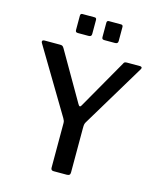

<svg xmlns="http://www.w3.org/2000/svg" viewBox="-136 -1052 966 1150"><g transform="rotate(15 347.0 -477.0)"><path d="M654 -726 417 -332Q413 -325 411.5 -318Q410 -311 410 -293V-20Q410 -9 405 -4.5Q400 0 388 0H307Q290 0 290 -17V-292Q290 -302 288 -307.5Q286 -313 281 -322L41 -723Q38 -728 38 -732Q38 -742 53 -742H149Q159 -742 163.5 -739Q168 -736 173 -728L347 -427Q353 -416 358 -416Q364 -416 368 -425L541 -728Q545 -737 549.5 -739.5Q554 -742 564 -742H644Q652 -742 655 -737.5Q658 -733 654 -726ZM318 -854Q318 -845 313.5 -841Q309 -837 299 -837H234Q225 -837 221.5 -840.5Q218 -844 218 -852V-940Q218 -954 230 -954H306Q318 -954 318 -941ZM482 -854Q482 -845 477.5 -841Q473 -837 463 -837H398Q389 -837 385.5 -840.5Q382 -844 382 -852V-940Q382 -954 394 -954H470Q482 -954 482 -941Z"/></g></svg>

Font: Libre Franklin Medium
Style: Regular
Weight: 500
Designer: Pablo Impallari, Rodrigo Fuenzalida
Foundry: Impallari Type
Version: Version 1.002; ttfautohint (v1.5)